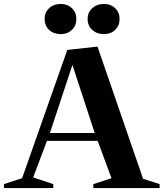

<svg xmlns="http://www.w3.org/2000/svg" viewBox="-26 -953 829 973"><path d="M-6 0V-20L86 -50L315 -700L468 -717L699 -47L783 -20V0H447V-20L539 -50L469 -239H212L142 -54L244 -20V0ZM227 -279H454L341 -624ZM500 -780Q465 -780 441.5 -801.5Q418 -823 418 -857Q418 -890 441.5 -911.5Q465 -933 500 -933Q535 -933 557.5 -911.5Q580 -890 580 -857Q580 -823 557.5 -801.5Q535 -780 500 -780ZM282 -780Q246 -780 223 -801.5Q200 -823 200 -857Q200 -890 223 -911.5Q246 -933 282 -933Q316 -933 338.5 -911.5Q361 -890 361 -857Q361 -823 338.5 -801.5Q316 -780 282 -780Z"/></svg>

Font: Wittgenstein
Style: Bold
Weight: 700
Designer: Jörg Drees
Foundry: Jörg Drees
Version: Version 1.303; ttfautohint (v1.8.4.7-5d5b)